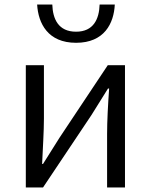

<svg xmlns="http://www.w3.org/2000/svg" viewBox="-20 -828 666 848"><path d="M94 0H170L384 -320C405 -353 436 -403 457 -437H462C457 -366 453 -294 453 -236V0H532V-540H456L243 -220C222 -187 191 -137 170 -104H166C169 -174 174 -247 174 -304V-540H94ZM316 -639C441 -639 483 -725 487 -808H420C418 -744 393 -688 316 -688C238 -688 213 -744 211 -808H144C149 -725 191 -639 316 -639Z"/></svg>

Font: ChiuKong Gothic MN Normal
Style: Regular
Weight: 350
Designer: Ryoko NISHIZUKA 西塚涼子 (kana, bopomofo & ideographs); Paul D. Hunt (Latin, Greek & Cyrillic); Sandoll Communications 산돌커뮤니
Foundry: Adobe
Version: Version 1.300